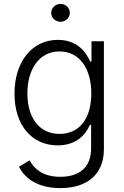

<svg xmlns="http://www.w3.org/2000/svg" viewBox="-20 -760 643 996"><path d="M292.5 215.8C423.3 215.8 519 152.3 519 13.2V-545.9H454.6V-440.9H447.8C425.8 -490.7 379.9 -553.2 280.3 -553.2C146.5 -553.2 55.2 -440.4 55.2 -273.9C55.2 -106.4 148.9 -5.9 278.8 -5.9C376 -5.9 424.3 -61 446.3 -112.3H452.6V10.3C452.6 110.8 388.7 157.2 292.5 157.2C201.2 157.2 156.7 114.3 133.3 71.8L78.6 105C110.4 169.4 181.2 215.8 292.5 215.8ZM288.6 -65.4C182.1 -65.4 122.1 -151.4 122.1 -275.4C122.1 -397 180.7 -493.2 288.6 -493.2C394.5 -493.2 453.6 -401.9 453.6 -275.4C453.6 -145 392.6 -65.4 288.6 -65.4ZM293.9 -647C320.3 -647 342.3 -667.5 342.3 -693.4C342.3 -719.2 320.3 -739.7 293.9 -739.7C267.6 -739.7 245.6 -719.2 245.6 -693.4C245.6 -667.5 267.6 -647 293.9 -647Z"/></svg>

Font: Raveo Light
Style: Regular
Weight: 300
Designer: Jakub Foglar, Rasmus Andersson (Inter)
Foundry: Jakubfoglar.com
Version: Version 1.100;Glyphs 3.2.3 (3260)